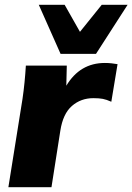

<svg xmlns="http://www.w3.org/2000/svg" viewBox="-20 -782 553 802"><path d="M15 0ZM15 0 74 -369Q79 -403 82.5 -438.5Q86 -474 88 -508H259L257 -424Q314 -519 418 -519Q433 -519 446 -517.5Q459 -516 471 -514L445 -357Q425 -366 409.5 -369Q394 -372 370 -372Q318 -372 280.5 -339.5Q243 -307 232 -236L195 0ZM233 -557 142 -762H250L314 -649L405 -762H513L381 -557Z"/></svg>

Font: Winston ExtraBold
Style: Italic
Weight: 800
Italic angle: -9°
Designer: Original fonts by Vernon Adams / Changes by Cristiano Sobral
Foundry: Original fonts by Vernon Adams / Changes by Cristiano Sobral
Version: Version 2.503;July 17, 2020;FontCreator 13.0.0.2655 64-bit